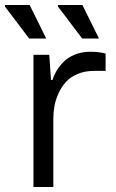

<svg xmlns="http://www.w3.org/2000/svg" viewBox="-54 -744 460 764"><path d="M272.9 -590.8 176.8 -717.8V-724.1H273.9L339.8 -590.8ZM62 -590.8 -34.2 -717.8V-724.1H64L129.9 -590.8ZM79.1 0V-525.9H142.1L148.9 -425.8H154.8Q160.2 -443.8 170.7 -461.7Q181.2 -479.5 198.7 -497.6Q216.3 -515.6 244.1 -526.9Q272 -538.1 305.2 -538.1Q340.8 -538.1 366.2 -530.8V-461.9H319.8Q283.2 -461.9 254.4 -449.5Q225.6 -437 208 -417.7Q190.4 -398.4 178.7 -372.3Q167 -346.2 162.6 -321.3Q158.2 -296.4 158.2 -271V0Z"/></svg>

Font: Archivo Expanded Light
Style: Regular
Weight: 300
Width: 7
Designer: Hector Gatti
Foundry: Omnibus-Type
Version: Version 2.001